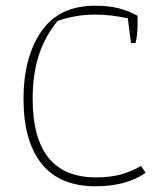

<svg xmlns="http://www.w3.org/2000/svg" viewBox="-20 -640 579 670"><path d="M62 -295Q62 -439 123.5 -529.5Q185 -620 312 -620Q360 -620 394.5 -611Q429 -602 460 -585V-554Q460 -538 458 -519Q456 -500 453 -490H437L426 -576Q369 -589 311 -589Q244 -589 181 -567Q136 -512 115 -446Q94 -380 94 -295Q94 -21 315 -21Q364 -21 401 -31Q438 -41 472 -61L488 -37Q421 10 313 10Q188 10 125 -69Q62 -148 62 -295Z"/></svg>

Font: Athiti ExtraLight
Style: Regular
Weight: 275
Designer: CadsonDemak Team
Foundry: CadsonDemak
Version: Version 1.033